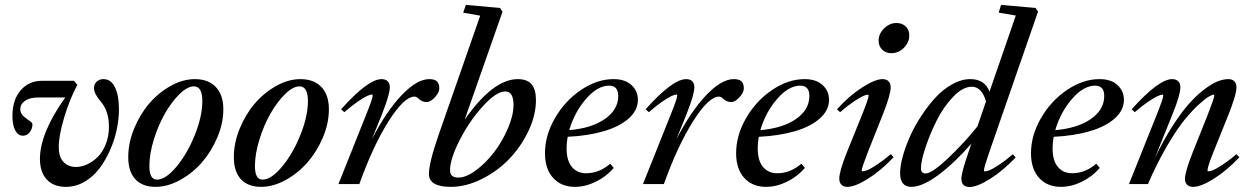

<svg xmlns="http://www.w3.org/2000/svg" viewBox="-20 -745 5063 777"><path d="M246.6 11.2Q196.3 11.2 168.9 -19Q141.6 -49.3 141.6 -101.6Q141.6 -206.5 244.1 -350.6H136.7Q99.6 -350.6 80.8 -336.7Q62 -322.8 62 -302.7Q62 -287.1 74.5 -275.6Q86.9 -264.2 99.1 -256.3Q111.3 -248.5 111.3 -242.2Q111.3 -223.6 100.1 -209.7Q88.9 -195.8 72.8 -195.8Q53.2 -195.8 41.7 -217.3Q30.3 -238.8 30.3 -275.4Q30.3 -341.3 63.7 -379.6Q97.2 -418 148.9 -418H279.3L293 -401.9Q260.7 -340.8 239.3 -268.1Q217.8 -195.3 217.8 -150.4Q217.8 -108.9 237.3 -89.1Q256.8 -69.3 287.1 -69.3Q310.1 -69.3 333.3 -80.1Q356.4 -90.8 376.2 -110.6Q396 -130.4 408.4 -162.4Q420.9 -194.3 420.9 -232.4Q420.9 -294.9 388.2 -333.5Q360.4 -365.7 360.4 -388.2Q360.4 -403.8 371.1 -414.3Q381.8 -424.8 398.4 -424.8Q429.7 -424.8 445.6 -391.1Q461.4 -357.4 461.4 -303.2Q461.4 -263.7 452.4 -220.7Q443.4 -177.7 425 -136.5Q406.7 -95.2 381.6 -62.3Q356.4 -29.3 321.3 -9Q286.1 11.2 246.6 11.2Z M609.4 11.2Q556.2 11.2 527.6 -19.8Q499 -50.8 499 -109.4Q499 -166.5 522.7 -224.4Q546.4 -282.2 583.7 -325.9Q621.1 -369.6 670.4 -397.2Q719.7 -424.8 768.6 -424.8Q823.2 -424.8 853.5 -392.8Q883.8 -360.8 883.8 -302.7Q883.8 -246.6 859.6 -189.2Q835.4 -131.8 797.4 -88.1Q759.3 -44.4 709 -16.6Q658.7 11.2 609.4 11.2ZM615.2 -18.1Q650.4 -18.1 694.1 -70.3Q737.8 -122.6 768.3 -198.5Q798.8 -274.4 798.8 -336.4Q798.8 -395.5 764.6 -395.5Q738.3 -395.5 706.1 -363.8Q673.8 -332 647.2 -285.2Q620.6 -238.3 602.5 -180.2Q584.5 -122.1 584.5 -72.8Q584.5 -18.1 615.2 -18.1Z M1036.6 11.2Q983.4 11.2 954.8 -19.8Q926.3 -50.8 926.3 -109.4Q926.3 -166.5 950 -224.4Q973.6 -282.2 1011 -325.9Q1048.3 -369.6 1097.7 -397.2Q1147 -424.8 1195.8 -424.8Q1250.5 -424.8 1280.8 -392.8Q1311 -360.8 1311 -302.7Q1311 -246.6 1286.9 -189.2Q1262.7 -131.8 1224.6 -88.1Q1186.5 -44.4 1136.2 -16.6Q1085.9 11.2 1036.6 11.2ZM1042.5 -18.1Q1077.6 -18.1 1121.3 -70.3Q1165 -122.6 1195.6 -198.5Q1226.1 -274.4 1226.1 -336.4Q1226.1 -395.5 1191.9 -395.5Q1165.5 -395.5 1133.3 -363.8Q1101.1 -332 1074.5 -285.2Q1047.9 -238.3 1029.8 -180.2Q1011.7 -122.1 1011.7 -72.8Q1011.7 -18.1 1042.5 -18.1Z M1349.6 0 1462.9 -283.7Q1488.3 -346.7 1488.3 -358.4Q1488.3 -362.3 1484.4 -362.3Q1478.5 -362.3 1465.3 -356.4Q1452.1 -350.6 1427 -333.3Q1401.9 -315.9 1373.5 -291L1360.4 -302.7Q1469.2 -424.8 1524.4 -424.8Q1540.5 -424.8 1549.1 -416Q1557.6 -407.2 1557.6 -391.6Q1557.6 -363.8 1526.9 -285.6L1484.9 -181.6Q1543.9 -295.4 1605.7 -360.1Q1667.5 -424.8 1717.3 -424.8Q1738.8 -424.8 1748.3 -415.8Q1757.8 -406.7 1757.8 -387.2Q1757.8 -370.6 1740 -351.3Q1722.2 -332 1707 -332Q1688.5 -332 1674.3 -345.2Q1666 -354 1657.2 -354Q1615.7 -354 1553 -255.1Q1490.2 -156.2 1434.1 0Z M1804.2 11.2Q1715.8 11.2 1715.8 -41Q1715.8 -86.4 1755.9 -201.7L1923.3 -681.6L1854.5 -693.8L1865.2 -725.1L2003.4 -712.9L2013.7 -697.8L1860.4 -260.7Q1975.1 -424.8 2075.7 -424.8Q2113.3 -424.8 2131.1 -404.1Q2148.9 -383.3 2148.9 -339.8Q2148.9 -278.8 2118.7 -215.1Q2088.4 -151.4 2040.8 -101.8Q1993.2 -52.2 1929.7 -20.5Q1866.2 11.2 1804.2 11.2ZM1834.5 -26.4Q1866.7 -26.4 1906.7 -56.2Q1946.8 -85.9 1980 -129.6Q2013.2 -173.3 2035.6 -225.8Q2058.1 -278.3 2058.1 -320.3Q2058.1 -375 2024.9 -375Q1988.3 -375 1934.1 -315.2Q1879.9 -255.4 1840.6 -178.7Q1801.3 -102.1 1801.3 -55.7Q1801.3 -26.4 1834.5 -26.4Z M2306.6 11.2Q2251.5 11.2 2218.5 -24.9Q2185.5 -61 2185.5 -125Q2185.5 -197.3 2226.1 -267.3Q2266.6 -337.4 2331.5 -381.1Q2396.5 -424.8 2462.9 -424.8Q2509.8 -424.8 2535.6 -400.6Q2561.5 -376.5 2561.5 -341.3Q2561.5 -298.8 2524.7 -265.9Q2487.8 -232.9 2423.8 -214.1Q2359.9 -195.3 2277.3 -191.4Q2272.9 -168 2272.9 -145Q2272.9 -94.7 2294.4 -69.3Q2315.9 -43.9 2352.1 -43.9Q2404.8 -43.9 2449.7 -82.5L2463.9 -65.4Q2433.6 -30.3 2391.1 -9.5Q2348.6 11.2 2306.6 11.2ZM2445.3 -398.4Q2397.9 -398.4 2351.3 -344.5Q2304.7 -290.5 2283.7 -218.3Q2374.5 -226.1 2428.2 -263.7Q2481.9 -301.3 2481.9 -356.4Q2481.9 -398.4 2445.3 -398.4Z M2582 0 2695.3 -283.7Q2720.7 -346.7 2720.7 -358.4Q2720.7 -362.3 2716.8 -362.3Q2710.9 -362.3 2697.8 -356.4Q2684.6 -350.6 2659.4 -333.3Q2634.3 -315.9 2606 -291L2592.8 -302.7Q2701.7 -424.8 2756.8 -424.8Q2772.9 -424.8 2781.5 -416Q2790 -407.2 2790 -391.6Q2790 -363.8 2759.3 -285.6L2717.3 -181.6Q2776.4 -295.4 2838.1 -360.1Q2899.9 -424.8 2949.7 -424.8Q2971.2 -424.8 2980.7 -415.8Q2990.2 -406.7 2990.2 -387.2Q2990.2 -370.6 2972.4 -351.3Q2954.6 -332 2939.5 -332Q2920.9 -332 2906.7 -345.2Q2898.4 -354 2889.6 -354Q2848.1 -354 2785.4 -255.1Q2722.7 -156.2 2666.5 0Z M3080.1 11.2Q3024.9 11.2 2991.9 -24.9Q2959 -61 2959 -125Q2959 -197.3 2999.5 -267.3Q3040 -337.4 3105 -381.1Q3169.9 -424.8 3236.3 -424.8Q3283.2 -424.8 3309.1 -400.6Q3335 -376.5 3335 -341.3Q3335 -298.8 3298.1 -265.9Q3261.2 -232.9 3197.3 -214.1Q3133.3 -195.3 3050.8 -191.4Q3046.4 -168 3046.4 -145Q3046.4 -94.7 3067.9 -69.3Q3089.4 -43.9 3125.5 -43.9Q3178.2 -43.9 3223.1 -82.5L3237.3 -65.4Q3207 -30.3 3164.6 -9.5Q3122.1 11.2 3080.1 11.2ZM3218.8 -398.4Q3171.4 -398.4 3124.8 -344.5Q3078.1 -290.5 3057.1 -218.3Q3147.9 -226.1 3201.7 -263.7Q3255.4 -301.3 3255.4 -356.4Q3255.4 -398.4 3218.8 -398.4Z M3586.9 -529.8Q3564.5 -529.8 3550 -544.2Q3535.6 -558.6 3535.6 -580.1Q3535.6 -608.4 3557.9 -630.1Q3580.1 -651.9 3607.4 -651.9Q3630.9 -651.9 3645.3 -637.9Q3659.7 -624 3659.7 -602.1Q3659.7 -573.7 3638.2 -551.8Q3616.7 -529.8 3586.9 -529.8ZM3409.2 11.2Q3393.6 11.2 3385 2.4Q3376.5 -6.3 3376.5 -22.5Q3376.5 -51.8 3407.7 -129.9L3469.7 -283.2Q3495.1 -346.2 3495.1 -357.9Q3495.1 -361.8 3491.2 -361.8Q3485.4 -361.8 3472.2 -356Q3459 -350.1 3433.6 -333Q3408.2 -315.9 3379.9 -291L3367.2 -302.7Q3417 -357.9 3469.5 -391.4Q3522 -424.8 3551.3 -424.8Q3567.4 -424.8 3575.9 -416Q3584.5 -407.2 3584.5 -391.6Q3584.5 -362.8 3554.2 -285.6L3491.7 -128.4Q3467.3 -65.4 3467.3 -55.7Q3467.3 -51.8 3471.2 -51.8Q3477.5 -51.8 3489.7 -56.4Q3502 -61 3527.8 -77.9Q3553.7 -94.7 3585 -121.1L3596.2 -108.4Q3543.5 -53.2 3491.7 -21Q3439.9 11.2 3409.2 11.2Z M3668 11.2Q3622.6 11.2 3622.6 -44.9Q3622.6 -72.8 3633.3 -112.1Q3644 -151.4 3662.8 -193.4Q3681.6 -235.4 3709 -276.9Q3736.3 -318.4 3766.8 -351.3Q3797.4 -384.3 3834.2 -404.5Q3871.1 -424.8 3906.7 -424.8Q3965.3 -424.8 3984.4 -374L4090.8 -682.1L4021.5 -693.8L4031.2 -725.1L4170.9 -712.9L4180.7 -697.8L3982.9 -127.4Q3961.9 -66.9 3961.9 -55.2Q3961.9 -51.3 3965.8 -51.3Q3972.2 -51.3 3984.1 -55.9Q3996.1 -60.5 4022 -77.4Q4047.9 -94.2 4078.6 -120.6L4090.3 -107.9Q4037.6 -52.7 3985.8 -20.5Q3934.1 11.7 3903.8 11.7Q3870.6 11.7 3870.6 -22Q3870.6 -45.9 3899.4 -129.4L3911.1 -163.6Q3841.8 -84.5 3777.1 -36.6Q3712.4 11.2 3668 11.2ZM3707 -64Q3707 -43 3725.6 -43Q3751 -43 3815.2 -103.3Q3879.4 -163.6 3935.5 -233.4L3970.2 -334.5Q3953.1 -394 3912.6 -394Q3876 -394 3836.9 -353Q3797.9 -312 3770.3 -256.6Q3742.7 -201.2 3724.9 -147Q3707 -92.8 3707 -64Z M4273.4 11.2Q4218.3 11.2 4185.3 -24.9Q4152.3 -61 4152.3 -125Q4152.3 -197.3 4192.9 -267.3Q4233.4 -337.4 4298.3 -381.1Q4363.3 -424.8 4429.7 -424.8Q4476.6 -424.8 4502.4 -400.6Q4528.3 -376.5 4528.3 -341.3Q4528.3 -298.8 4491.5 -265.9Q4454.6 -232.9 4390.6 -214.1Q4326.7 -195.3 4244.1 -191.4Q4239.7 -168 4239.7 -145Q4239.7 -94.7 4261.2 -69.3Q4282.7 -43.9 4318.8 -43.9Q4371.6 -43.9 4416.5 -82.5L4430.7 -65.4Q4400.4 -30.3 4357.9 -9.5Q4315.4 11.2 4273.4 11.2ZM4412.1 -398.4Q4364.7 -398.4 4318.1 -344.5Q4271.5 -290.5 4250.5 -218.3Q4341.3 -226.1 4395 -263.7Q4448.7 -301.3 4448.7 -356.4Q4448.7 -398.4 4412.1 -398.4Z M4548.8 0 4662.1 -283.2Q4687.5 -347.2 4687.5 -357.9Q4687.5 -361.8 4683.6 -361.8Q4677.7 -361.8 4664.6 -356Q4651.4 -350.1 4626 -333Q4600.6 -315.9 4572.3 -291L4559.6 -302.7Q4669.4 -424.8 4723.6 -424.8Q4739.7 -424.8 4748.3 -416Q4756.8 -407.2 4756.8 -391.6Q4756.8 -361.8 4726.1 -285.6L4653.8 -106Q4688 -177.2 4724.4 -233.9Q4760.7 -290.5 4792 -325.4Q4823.2 -360.4 4854 -383.5Q4884.8 -406.7 4908 -415.8Q4931.2 -424.8 4951.2 -424.8Q4966.8 -424.8 4975.3 -416Q4983.9 -407.2 4983.9 -391.6Q4983.9 -360.4 4946.3 -268.1L4890.1 -128.4Q4866.7 -69.8 4866.7 -55.7Q4866.7 -51.8 4870.6 -51.8Q4877 -51.8 4888.9 -56.4Q4900.9 -61 4926.8 -77.9Q4952.6 -94.7 4983.9 -121.1L4995.6 -108.4Q4942.4 -52.7 4890.9 -20.8Q4839.4 11.2 4808.6 11.2Q4793 11.2 4784.2 2.7Q4775.4 -5.9 4775.4 -21.5Q4775.4 -49.3 4807.1 -129.4L4866.7 -278.3Q4894 -348.6 4894 -357.9Q4894 -361.8 4890.1 -361.8Q4885.7 -361.8 4871.8 -354Q4857.9 -346.2 4830.8 -321.5Q4803.7 -296.9 4773.2 -259.5Q4742.7 -222.2 4702.6 -153.8Q4662.6 -85.4 4625.5 0Z"/></svg>

Font: Elstob 18pt Medium
Style: Italic
Weight: 500
Italic angle: -20°
Designer: Peter S. Baker
Version: Version 1.015